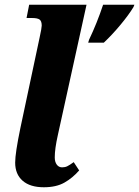

<svg xmlns="http://www.w3.org/2000/svg" viewBox="-20 -780 587 810"><path d="M44 -94Q44 -134 66 -240L147 -621Q156 -662 156 -672Q156 -691 147 -697.5Q138 -704 115 -704H92L103 -760H345L224 -210Q211 -152 211 -116Q211 -97 219.5 -85.5Q228 -74 242 -74Q254 -74 263.5 -78.5Q273 -83 291 -96L314 -61Q286 -29 251.5 -9.5Q217 10 165 10Q107 10 75.5 -17.5Q44 -45 44 -94ZM356 -613Q389 -682 415 -760H547L543 -750Q523 -717 488 -675Q453 -633 418 -600H352Z"/></svg>

Font: Noto Serif NarrowExtraBold
Style: Italic
Weight: 800
Width: 4
Italic angle: -12°
Designer: Monotype Design Team
Foundry: Monotype Imaging Inc.
Version: Version 1.001